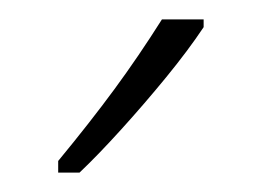

<svg xmlns="http://www.w3.org/2000/svg" viewBox="-20 -784 270 198"><path d="M190 -756Q174 -732 151.5 -704.5Q129 -677 105 -650.5Q81 -624 62 -606H40V-618Q73 -658 98 -692Q123 -726 147 -764H190Z"/></svg>

Font: Noto Sans Lao Looped ExtraCondensed ExtraLight
Style: Regular
Weight: 200
Width: 2
Designer: Mark Frömberg, Ben Mitchell
Foundry: The Fontpad Ltd
Version: Version 1.002; ttfautohint (v1.8.4.7-5d5b)